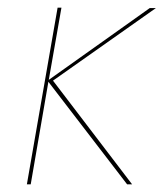

<svg xmlns="http://www.w3.org/2000/svg" viewBox="-20 -480 426 500"><path d="M370 -459 107 -272 140 -460H130L50 0H60L106 -267L311 0H324L118 -270L386 -459Z"/></svg>

Font: Jost* 200 Hairline Italic
Style: Italic
Weight: 100
Italic angle: -10°
Version: Version 3.200; ttfautohint (v0.97) -l 8 -r 50 -G 200 -x 14 -